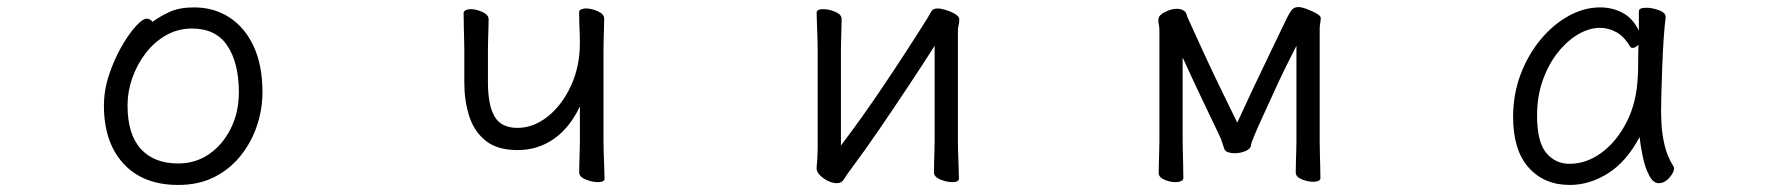

<svg xmlns="http://www.w3.org/2000/svg" viewBox="-20 -507 5040 545"><path d="M413 -445Q433 -460 461 -473Q489 -486 531 -486Q588 -486 632 -457Q676 -428 700.5 -374.5Q725 -321 725 -245Q725 -197 709.5 -150.5Q694 -104 663.5 -65.5Q633 -27 588.5 -4.5Q544 18 486 18Q386 18 330.5 -42.5Q275 -103 275 -207Q275 -251 289.5 -294.5Q304 -338 324.5 -374Q345 -410 365 -432Q385 -454 396 -454Q406 -454 413 -445ZM486 -43Q535 -43 573.5 -69.5Q612 -96 635 -142Q658 -188 658 -245Q658 -328 625.5 -377Q593 -426 525 -426Q485 -426 451.5 -407Q418 -388 393.5 -356Q369 -324 355.5 -285.5Q342 -247 342 -208Q342 -126 379.5 -84.5Q417 -43 486 -43Z M1626 -205Q1598 -145 1552.5 -113Q1507 -81 1449 -81Q1391 -81 1358 -108Q1325 -135 1311.5 -178.5Q1298 -222 1298 -271V-364Q1298 -370 1297.5 -391Q1297 -412 1296.5 -435.5Q1296 -459 1296 -470Q1296 -475 1302 -478Q1308 -481 1316 -481Q1332 -481 1349.5 -473Q1367 -465 1367 -452Q1367 -444 1366.5 -427.5Q1366 -411 1365.5 -393.5Q1365 -376 1365 -364V-275Q1365 -208 1384 -176Q1403 -144 1449 -144Q1494 -144 1534.5 -176Q1575 -208 1600.5 -263Q1626 -318 1626 -385Q1626 -403 1625 -424.5Q1624 -446 1624 -463V-473Q1624 -478 1630 -480.5Q1636 -483 1643 -483Q1659 -483 1677 -475Q1695 -467 1695 -454Q1695 -446 1694.5 -429.5Q1694 -413 1693.5 -395Q1693 -377 1693 -365V-106Q1693 -100 1693.5 -79Q1694 -58 1695 -35Q1696 -12 1696 0Q1696 10 1677 10Q1661 10 1642.5 2.5Q1624 -5 1624 -18Q1624 -26 1624.5 -44.5Q1625 -63 1625.5 -81Q1626 -99 1626 -106Z M2633 -377Q2600 -325 2559.5 -264Q2519 -203 2477 -141.5Q2435 -80 2394 -25Q2384 -12 2376.5 0.5Q2369 13 2356 13Q2337 13 2317.5 -1Q2298 -15 2298 -29V-31Q2299 -40 2300 -57Q2301 -74 2301 -86V-364Q2301 -374 2300.5 -395Q2300 -416 2299 -438Q2298 -460 2298 -471Q2298 -481 2317 -481Q2333 -481 2351 -473.5Q2369 -466 2369 -453Q2369 -445 2368.5 -428.5Q2368 -412 2367.5 -394Q2367 -376 2367 -364V-94Q2425 -170 2488.5 -264.5Q2552 -359 2613 -456Q2618 -464 2623 -473.5Q2628 -483 2641 -483Q2651 -483 2665.5 -478.5Q2680 -474 2691.5 -467Q2703 -460 2703 -452Q2703 -442 2701 -435.5Q2699 -429 2699 -415V-106Q2699 -100 2699.5 -79Q2700 -58 2701 -35Q2702 -12 2702 0Q2702 10 2683 10Q2667 10 2649 2.5Q2631 -5 2631 -18Q2631 -26 2631.5 -44.5Q2632 -63 2632.5 -81Q2633 -99 2633 -106Z M3660 -377Q3647 -352 3630 -317.5Q3613 -283 3596 -245.5Q3579 -208 3564 -175.5Q3549 -143 3540 -121Q3531 -99 3531 -96Q3531 -85 3516 -78.5Q3501 -72 3484 -72Q3474 -72 3465.5 -75Q3457 -78 3455 -85Q3452 -94 3448.5 -104.5Q3445 -115 3442 -121Q3418 -171 3389 -232Q3360 -293 3337 -344V-106Q3337 -100 3337.5 -79Q3338 -58 3338.5 -35.5Q3339 -13 3339 -1Q3339 4 3332.5 7Q3326 10 3317 10Q3301 10 3285 3Q3269 -4 3269 -16Q3269 -24 3269.5 -43Q3270 -62 3270.5 -80.5Q3271 -99 3271 -106V-422Q3271 -430 3269.5 -437Q3268 -444 3268 -450Q3268 -452 3268.5 -453.5Q3269 -455 3269 -456Q3271 -465 3288 -473.5Q3305 -482 3321 -482Q3331 -482 3338 -478Q3346 -474 3348 -466.5Q3350 -459 3353 -453Q3376 -402 3400.5 -349Q3425 -296 3449 -247Q3473 -198 3492 -159Q3514 -207 3539 -260Q3564 -313 3588.5 -363.5Q3613 -414 3633 -456Q3638 -466 3645 -476.5Q3652 -487 3665 -487Q3674 -487 3689 -481.5Q3704 -476 3716.5 -469Q3729 -462 3729 -456Q3729 -449 3727.5 -441.5Q3726 -434 3726 -425V-106Q3726 -96 3726.5 -75Q3727 -54 3727.5 -33.5Q3728 -13 3728 -1Q3728 4 3722 6.5Q3716 9 3708 9Q3692 9 3675 2Q3658 -5 3658 -18Q3658 -26 3658.5 -44.5Q3659 -63 3659.5 -81Q3660 -99 3660 -106Z M4708 -457Q4705 -435 4702.5 -398.5Q4700 -362 4698.5 -321.5Q4697 -281 4696 -246Q4695 -211 4695 -193Q4695 -179 4696.5 -151.5Q4698 -124 4705.5 -93Q4713 -62 4730 -35Q4732 -31 4732 -29Q4732 -18 4718.5 -2.5Q4705 13 4688 13Q4673 13 4661.5 -8.5Q4650 -30 4643.5 -60.5Q4637 -91 4634 -118Q4597 -48 4544.5 -15Q4492 18 4436 18Q4363 18 4319 -31.5Q4275 -81 4275 -175Q4275 -239 4296 -295Q4317 -351 4352.5 -394Q4388 -437 4432 -461.5Q4476 -486 4522 -486Q4557 -486 4586 -470.5Q4615 -455 4632 -420V-475Q4632 -485 4653 -485Q4670 -485 4689 -478Q4708 -471 4708 -459ZM4631 -380Q4622 -371 4614 -371Q4610 -371 4607 -375Q4590 -404 4567.5 -416Q4545 -428 4522 -428Q4491 -428 4459.5 -409.5Q4428 -391 4401.5 -357.5Q4375 -324 4359 -278.5Q4343 -233 4343 -180Q4343 -104 4369 -73Q4395 -42 4435 -42Q4483 -42 4526 -73.5Q4569 -105 4597.5 -161Q4626 -217 4629 -291Q4630 -305 4630 -330Q4630 -355 4631 -380Z"/></svg>

Font: Moon Stars Kai HW
Style: Regular
Weight: 400
Designer: GuiWonder
Version: Version 1.101